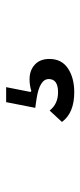

<svg xmlns="http://www.w3.org/2000/svg" viewBox="166 -226 267 640"><g transform="rotate(-90 300.0 93.5)"><path d="M312 207Q243 207 213 166L251 125Q273 153 312 153Q356 153 356 122Q356 91 288 81L260 77L279 -20H329L313 61L316 64Q335 58 355 58Q385 58 404 75.5Q423 93 423 124Q423 165 391.5 186Q360 207 312 207Z"/></g></svg>

Font: Aneliza
Style: Regular
Weight: 400
Designer: Mike Abbink, Paul van der Laan, Pieter van Rosmalen
Foundry: Bold Monday
Version: Version 3.0